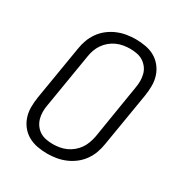

<svg xmlns="http://www.w3.org/2000/svg" viewBox="-175 -870 950 1005"><g transform="rotate(30 300.0 -367.5)"><path d="M253 8Q222 8 192.5 2.5Q163 -3 138 -17Q113 -31 95 -53.5Q77 -76 68 -103.5Q59 -131 59 -161.5Q59 -192 64 -223L118 -548Q122 -575 131.5 -601.5Q141 -628 158 -652Q175 -676 198.5 -694Q222 -712 248.5 -723Q275 -734 302.5 -738.5Q330 -743 357 -743Q387 -743 417 -737.5Q447 -732 471.5 -718Q496 -704 514 -681.5Q532 -659 541 -631.5Q550 -604 550 -573.5Q550 -543 545 -512L491 -187Q487 -160 477.5 -133.5Q468 -107 451 -83Q434 -59 410.5 -41Q387 -23 360.5 -12Q334 -1 306.5 3.5Q279 8 253 8ZM253 -50Q273 -50 293.5 -53.5Q314 -57 333 -65.5Q352 -74 369 -88Q386 -102 398 -119.5Q410 -137 417 -156.5Q424 -176 428 -196L481 -522Q485 -543 485 -564Q485 -585 480 -604.5Q475 -624 463 -640Q451 -656 434.5 -666.5Q418 -677 397.5 -681Q377 -685 356 -685Q336 -685 315.5 -681.5Q295 -678 276 -669.5Q257 -661 240 -647Q223 -633 211 -615.5Q199 -598 192 -578.5Q185 -559 182 -539L128 -213Q124 -192 124 -171Q124 -150 129.5 -130.5Q135 -111 146.5 -95Q158 -79 174.5 -68.5Q191 -58 211.5 -54Q232 -50 253 -50Z"/></g></svg>

Font: Iosevka SS04 Lt Ex Obl
Style: Regular
Weight: 300
Width: 7
Italic angle: -9°
Monospace: yes
Designer: Belleve Invis
Foundry: Belleve Invis
Version: Version 19.0.0; ttfautohint (v1.8.4)